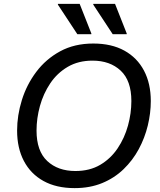

<svg xmlns="http://www.w3.org/2000/svg" viewBox="-20 -956 824 988"><path d="M68 -284Q68 -362 92.5 -441Q117 -520 166.5 -586Q216 -652 289.5 -692Q363 -732 460 -732Q554 -732 620 -695.5Q686 -659 721 -592.5Q756 -526 756 -436Q756 -374 740.5 -310Q725 -246 694 -188.5Q663 -131 616 -85.5Q569 -40 506 -14Q443 12 364 12Q270 12 204 -24.5Q138 -61 103 -127.5Q68 -194 68 -284ZM168 -284Q168 -179 223 -127.5Q278 -76 368 -76Q442 -76 496 -108Q550 -140 585.5 -193Q621 -246 638.5 -309.5Q656 -373 656 -436Q656 -541 601 -592.5Q546 -644 456 -644Q383 -644 328.5 -612Q274 -580 238.5 -527Q203 -474 185.5 -410.5Q168 -347 168 -284ZM378 -780 278 -932V-936H390L450 -784V-780ZM560 -780 460 -932V-936H572L632 -784V-780Z"/></svg>

Font: Kufam
Style: Italic
Weight: 400
Italic angle: -11°
Designer: Artur Schmal
Foundry: Original Type
Version: Version 1.301; ttfautohint (v1.8.3)